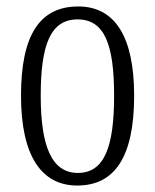

<svg xmlns="http://www.w3.org/2000/svg" viewBox="-20 -564 479 594"><path d="M219 10C334 10 395 -77 395 -268C395 -453 334 -544 222 -544C102 -544 45 -454 45 -268C45 -79 110 10 219 10ZM221 -29C140 -29 106 -111 106 -268C106 -425 136 -504 220 -504C304 -504 333 -425 333 -268C333 -112 304 -29 221 -29Z"/></svg>

Font: Noto Serif Hebrew ExtraCondensed Light
Style: Regular
Weight: 300
Width: 2
Designer: Monotype Design Team
Foundry: Monotype Imaging Inc.
Version: Version 2.004